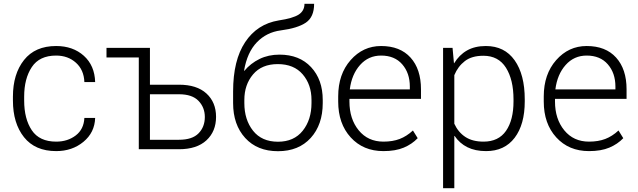

<svg xmlns="http://www.w3.org/2000/svg" viewBox="-20 -778 3325 1001"><path d="M272.9 -39.6Q332.5 -39.6 374.8 -71.8Q417 -104 419.9 -163.1H476.1Q473.6 -86.9 415 -38.6Q356.4 9.8 272.9 9.8Q163.1 9.8 105.2 -62.7Q47.4 -135.3 47.4 -253.9V-274.4Q47.4 -392.1 105.2 -465.1Q163.1 -538.1 272.5 -538.1Q360.4 -538.1 417 -487.3Q473.6 -436.5 476.1 -350.1H419.9Q417.5 -413.6 376 -450.9Q334.5 -488.3 272.5 -488.3Q185.5 -488.3 145.8 -428.2Q106 -368.2 106 -274.4V-253.9Q106 -158.2 145.8 -98.9Q185.5 -39.6 272.9 -39.6Z M535.2 -528.3H761.7V-336.4H913.1Q1006.3 -336.4 1056.4 -290.5Q1106.4 -244.6 1106.4 -168.9Q1106.4 -92.8 1056.2 -46.4Q1005.9 0 913.1 0H703.6V-478.5H535.2ZM761.7 -286.6V-49.3H913.1Q982.4 -49.3 1015.1 -82.8Q1047.9 -116.2 1047.9 -168Q1047.9 -217.8 1014.9 -252.2Q981.9 -286.6 913.1 -286.6Z M1437 -493.2Q1541 -493.2 1601.8 -428Q1662.6 -362.8 1662.6 -256.8V-240.7Q1662.6 -127.9 1599.9 -58.8Q1537.1 10.3 1429.2 10.3Q1321.3 10.3 1258.3 -58.8Q1195.3 -127.9 1195.3 -240.7V-301.3Q1195.3 -463.9 1258.1 -558.3Q1320.8 -652.8 1432.6 -671.4Q1507.3 -682.6 1537.4 -702.1Q1567.4 -721.7 1567.4 -758.3H1617.7Q1617.7 -689 1574.5 -659.9Q1531.2 -630.9 1444.3 -619.6Q1369.6 -609.9 1319.1 -557.4Q1268.6 -504.9 1252.4 -409.7L1253.9 -408.7Q1286.6 -447.8 1333 -470.5Q1379.4 -493.2 1437 -493.2ZM1428.2 -443.8Q1344.7 -443.8 1299.3 -390.1Q1253.9 -336.4 1253.9 -256.8V-240.7Q1253.9 -153.8 1299.3 -96.4Q1344.7 -39.1 1429.2 -39.1Q1512.7 -39.1 1558.3 -96.4Q1604 -153.8 1604 -240.7V-256.8Q1604 -336.9 1558.1 -390.4Q1512.2 -443.8 1428.2 -443.8Z M1979 9.8Q1873.5 9.8 1808.3 -61.8Q1743.2 -133.3 1743.2 -248.5V-275.4Q1743.2 -391.1 1807.9 -464.6Q1872.6 -538.1 1966.8 -538.1Q2065.9 -538.1 2120.4 -477.8Q2174.8 -417.5 2174.8 -312.5V-262.7H1801.8V-248.5Q1801.8 -157.7 1850.1 -98.6Q1898.4 -39.6 1979 -39.6Q2027.3 -39.6 2063.7 -53.5Q2100.1 -67.4 2132.8 -97.7L2157.7 -57.6Q2127.9 -26.4 2085 -8.3Q2042 9.8 1979 9.8ZM1966.8 -488.3Q1900.9 -488.3 1857.2 -439.2Q1813.5 -390.1 1803.7 -312H2116.7V-326.7Q2116.7 -397 2077.1 -442.6Q2037.6 -488.3 1966.8 -488.3Z M2715.8 -249.5Q2715.8 -128.9 2663.1 -59.6Q2610.4 9.8 2514.2 9.8Q2457.5 9.8 2416.7 -10.5Q2376 -30.8 2350.1 -69.3L2348.6 -68.8V203.1H2290V-528.3H2339.4L2346.7 -448.7L2347.7 -448.2Q2374 -491.7 2414.8 -514.9Q2455.6 -538.1 2513.2 -538.1Q2610.4 -538.1 2663.1 -463.6Q2715.8 -389.2 2715.8 -259.8ZM2657.2 -259.8Q2657.2 -362.3 2617.9 -424.8Q2578.6 -487.3 2500 -487.3Q2439.9 -487.3 2403.8 -459.7Q2367.7 -432.1 2348.6 -386.2V-132.8Q2369.1 -88.4 2406.2 -64Q2443.4 -39.6 2501 -39.6Q2579.1 -39.6 2618.2 -95.9Q2657.2 -152.3 2657.2 -249.5Z M3050.8 9.8Q2945.3 9.8 2880.1 -61.8Q2814.9 -133.3 2814.9 -248.5V-275.4Q2814.9 -391.1 2879.6 -464.6Q2944.3 -538.1 3038.6 -538.1Q3137.7 -538.1 3192.1 -477.8Q3246.6 -417.5 3246.6 -312.5V-262.7H2873.5V-248.5Q2873.5 -157.7 2921.9 -98.6Q2970.2 -39.6 3050.8 -39.6Q3099.1 -39.6 3135.5 -53.5Q3171.9 -67.4 3204.6 -97.7L3229.5 -57.6Q3199.7 -26.4 3156.7 -8.3Q3113.8 9.8 3050.8 9.8ZM3038.6 -488.3Q2972.7 -488.3 2929 -439.2Q2885.3 -390.1 2875.5 -312H3188.5V-326.7Q3188.5 -397 3148.9 -442.6Q3109.4 -488.3 3038.6 -488.3Z"/></svg>

Font: Franko
Style: Light
Weight: 300
Designer: Google
Version: Version 1.200310; 2013